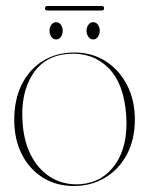

<svg xmlns="http://www.w3.org/2000/svg" viewBox="-20 -610 497 640"><path d="M228.5 -435Q286 -435 331.2 -406.5Q376.5 -378 403 -327.5Q429.5 -277 429.5 -211Q429.5 -145 403 -95.2Q376.5 -45.5 330.5 -17.8Q284.5 10 225.5 10Q168 10 123.2 -17.8Q78.5 -45.5 53 -95.2Q27.5 -145 27.5 -211Q27.5 -277.5 52.2 -327.8Q77 -378 122.2 -406.5Q167.5 -435 228.5 -435ZM247.5 4Q322.5 -1.5 365.2 -63.5Q408 -125.5 400.5 -227.5Q393 -332 341 -384Q289 -436 208.5 -430.5Q128 -425 87.8 -360.8Q47.5 -296.5 55.5 -198Q60.5 -132.5 86.8 -85.8Q113 -39 154.8 -15.8Q196.5 7.5 247.5 4ZM167 -478.5Q157.5 -478.5 151.2 -487.2Q145 -496 145 -507.5Q145 -519 151.2 -527.5Q157.5 -536 167 -536Q177 -536 183 -527.5Q189 -519 189 -507.5Q189 -496 183 -487.2Q177 -478.5 167 -478.5ZM290.5 -478.5Q281 -478.5 274.8 -487.2Q268.5 -496 268.5 -507.5Q268.5 -519 274.8 -527.5Q281 -536 290.5 -536Q300.5 -536 306.5 -527.5Q312.5 -519 312.5 -507.5Q312.5 -496 306.5 -487.2Q300.5 -478.5 290.5 -478.5ZM130 -582.5Q130 -590 138 -590H319Q327 -590 327 -582.5Q327 -575 319 -575H138Q130 -575 130 -582.5Z"/></svg>

Font: Fraunces 144pt Thin
Style: Regular
Weight: 100
Version: Version 1.000;[f99f86859]